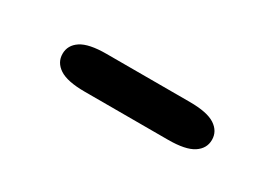

<svg xmlns="http://www.w3.org/2000/svg" viewBox="-12 -837 642 453"><g transform="rotate(30 309.5 -610.5)"><path d="M109 -610Q109 -633.5 130.2 -647.5Q151.5 -661.5 199 -661.5H426Q473.5 -661.5 494.8 -647.5Q516 -633.5 516 -610Q516 -586.5 494.8 -572.5Q473.5 -558.5 426 -558.5H199Q151.5 -558.5 130.2 -572.5Q109 -586.5 109 -610Z"/></g></svg>

Font: Sono Monospace ExtraBold
Style: Regular
Weight: 800
Version: Version 2.112